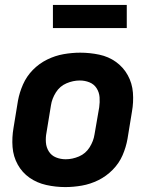

<svg xmlns="http://www.w3.org/2000/svg" viewBox="-20 -752 616 780"><path d="M245 8Q278 8 312.5 2Q347 -4 379.5 -20Q412 -36 438 -62.5Q464 -89 478 -121.5Q492 -154 498 -188L516 -298Q523 -337 520 -375.5Q517 -414 499 -446.5Q481 -479 451 -500.5Q421 -522 383 -530Q345 -538 306 -538Q273 -538 238.5 -532Q204 -526 171.5 -510Q139 -494 113.5 -468Q88 -442 73.5 -409Q59 -376 53 -343L35 -233Q28 -193 31 -154.5Q34 -116 52 -83.5Q70 -51 100 -30Q130 -9 168 -0.5Q206 8 245 8ZM247 -105Q226 -105 207.5 -112.5Q189 -120 178.5 -136.5Q168 -153 166.5 -173.5Q165 -194 169 -214L187 -324Q191 -351 207 -376.5Q223 -402 250 -413.5Q277 -425 304 -425Q325 -425 343.5 -417.5Q362 -410 372.5 -393.5Q383 -377 384.5 -357Q386 -337 383 -316L364 -206Q360 -179 344 -153.5Q328 -128 301 -116.5Q274 -105 247 -105ZM195 -638H495V-732H195Z"/></svg>

Font: Iosevka Sparkle XBdObl
Style: Regular
Weight: 800
Italic angle: -9°
Designer: Belleve Invis
Foundry: Belleve Invis
Version: Version 4.5.0; ttfautohint (v1.8.3)